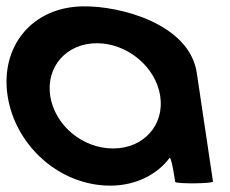

<svg xmlns="http://www.w3.org/2000/svg" viewBox="-40 -576 722 604"><path d="M-16 -274C8 -118 147 8 307 8C388 8 456 -28 494 -80C501 -76 511 -4 511 -4C512 3 631 2 630 -5L579 -347C556 -500 340 -558 221 -556C61 -554 -40 -430 -16 -274ZM118 -274C104 -366 169 -440 265 -440C360 -440 450 -366 464 -274C478 -184 413 -109 316 -109C217 -109 132 -184 118 -274Z"/></svg>

Font: Ampere
Style: RevIta
Weight: 400
Version: Version 1